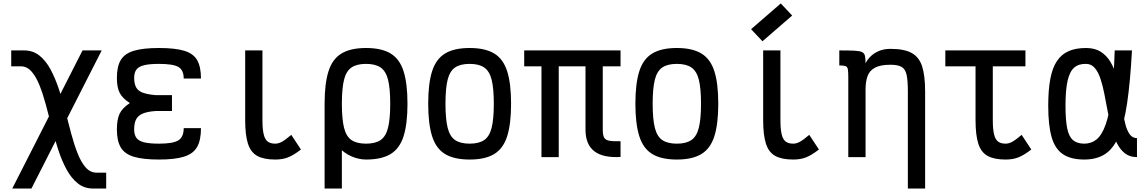

<svg xmlns="http://www.w3.org/2000/svg" viewBox="-20 -910 6640 1112"><path d="M520 182Q468 182 430.5 152Q393 122 365.5 71.5Q338 21 317.5 -42Q297 -105 280 -172Q263 -239 246 -302Q229 -365 209 -415.5Q189 -466 162.5 -496Q136 -526 100 -526H45V-618H120Q171 -618 208.5 -588Q246 -558 273 -507.5Q300 -457 321 -394Q342 -331 359 -264Q376 -197 393 -134Q410 -71 430 -20.5Q450 30 476.5 60Q503 90 540 90H595V182ZM51 182 458 -618H569L162 182Z M901 14Q809 14 755.5 -2Q702 -18 679.5 -56Q657 -94 657 -160Q657 -219 673 -252Q689 -285 732 -313Q689 -341 673 -372.5Q657 -404 657 -459Q657 -525 679.5 -562.5Q702 -600 755.5 -616Q809 -632 901 -632Q994 -632 1047 -616Q1100 -600 1122 -561.5Q1144 -523 1144 -455H1044Q1044 -504 1013.5 -522Q983 -540 901 -540Q847 -540 815.5 -532.5Q784 -525 770.5 -507.5Q757 -490 757 -459Q757 -425 768.5 -404Q780 -383 807.5 -373Q835 -363 882 -359H976V-267H882Q835 -264 807.5 -252.5Q780 -241 768.5 -219Q757 -197 757 -160Q757 -129 770.5 -111Q784 -93 815.5 -85.5Q847 -78 901 -78Q983 -78 1013.5 -97.5Q1044 -117 1044 -168H1144Q1144 -99 1122 -59.5Q1100 -20 1047 -3Q994 14 901 14Z M1574 14Q1508 14 1470 -7Q1432 -28 1416 -78Q1400 -128 1400 -214V-618H1500V-214Q1500 -163 1507 -133Q1514 -103 1530 -90.5Q1546 -78 1574 -78Q1593 -78 1613 -89Q1633 -100 1667 -129L1723 -44Q1680 -11 1648 1.5Q1616 14 1574 14Z M2100 14Q2059 14 2016.5 -4Q1974 -22 1938.5 -60.5Q1903 -99 1881.5 -160.5Q1860 -222 1860 -309Q1860 -426 1882.5 -497Q1905 -568 1957.5 -600Q2010 -632 2100 -632Q2190 -632 2242.5 -600Q2295 -568 2317.5 -497Q2340 -426 2340 -309Q2340 -193 2317.5 -121.5Q2295 -50 2242.5 -18Q2190 14 2100 14ZM1860 182V-308H1960V182ZM2100 -78Q2154 -78 2184.5 -99Q2215 -120 2227.5 -170.5Q2240 -221 2240 -309Q2240 -398 2227.5 -448Q2215 -498 2184.5 -519Q2154 -540 2100 -540Q2046 -540 2015.5 -519Q1985 -498 1972.5 -448Q1960 -398 1960 -309Q1960 -221 1972.5 -170.5Q1985 -120 2015.5 -99Q2046 -78 2100 -78Z M2700 14Q2610 14 2557.5 -18Q2505 -50 2482.5 -121.5Q2460 -193 2460 -309Q2460 -426 2482.5 -497Q2505 -568 2557.5 -600Q2610 -632 2700 -632Q2790 -632 2842.5 -600Q2895 -568 2917.5 -497Q2940 -426 2940 -309Q2940 -193 2917.5 -121.5Q2895 -50 2842.5 -18Q2790 14 2700 14ZM2700 -78Q2754 -78 2784.5 -99Q2815 -120 2827.5 -170.5Q2840 -221 2840 -309Q2840 -398 2827.5 -448Q2815 -498 2784.5 -519Q2754 -540 2700 -540Q2646 -540 2615.5 -519Q2585 -498 2572.5 -448Q2560 -398 2560 -309Q2560 -221 2572.5 -170.5Q2585 -120 2615.5 -99Q2646 -78 2700 -78Z M3574 -1Q3472 5 3421.5 -34.5Q3371 -74 3371 -159V-618H3574V-526H3016V-618H3574V-526H3471V-159Q3471 -129 3478.5 -114Q3486 -99 3508.5 -95Q3531 -91 3574 -92ZM3116 0V-593H3216V0Z M3900 14Q3810 14 3757.5 -18Q3705 -50 3682.5 -121.5Q3660 -193 3660 -309Q3660 -426 3682.5 -497Q3705 -568 3757.5 -600Q3810 -632 3900 -632Q3990 -632 4042.5 -600Q4095 -568 4117.5 -497Q4140 -426 4140 -309Q4140 -193 4117.5 -121.5Q4095 -50 4042.5 -18Q3990 14 3900 14ZM3900 -78Q3954 -78 3984.5 -99Q4015 -120 4027.5 -170.5Q4040 -221 4040 -309Q4040 -398 4027.5 -448Q4015 -498 3984.5 -519Q3954 -540 3900 -540Q3846 -540 3815.5 -519Q3785 -498 3772.5 -448Q3760 -398 3760 -309Q3760 -221 3772.5 -170.5Q3785 -120 3815.5 -99Q3846 -78 3900 -78Z M4574 14Q4508 14 4470 -7Q4432 -28 4416 -78Q4400 -128 4400 -214V-618H4500V-214Q4500 -163 4507 -133Q4514 -103 4530 -90.5Q4546 -78 4574 -78Q4593 -78 4613 -89Q4633 -100 4667 -129L4723 -44Q4680 -11 4648 1.5Q4616 14 4574 14ZM4396 -671 4330 -741 4502 -890 4568 -820Z M5238 182V-380Q5238 -442 5231 -475.5Q5224 -509 5202.5 -522Q5181 -535 5138 -535Q5079 -535 5047.5 -518Q5016 -501 5004.5 -469Q4993 -437 4993 -391V0H4893V-463L4993 -543Q5001 -561 5019.5 -580.5Q5038 -600 5067.5 -613.5Q5097 -627 5138 -627Q5216 -627 5259.5 -603.5Q5303 -580 5320.5 -526Q5338 -472 5338 -380V182ZM4893 -463Q4893 -494 4890.5 -508.5Q4888 -523 4877 -527Q4866 -531 4841 -531V-618Q4897 -618 4928 -616.5Q4959 -615 4972.5 -608.5Q4986 -602 4989.5 -586.5Q4993 -571 4993 -543Z M5804 14Q5738 14 5700 -7Q5662 -28 5646 -78Q5630 -128 5630 -214V-588H5730V-214Q5730 -163 5737 -133Q5744 -103 5760 -90.5Q5776 -78 5804 -78Q5823 -78 5843 -89Q5863 -100 5897 -129L5953 -44Q5910 -11 5878 1.5Q5846 14 5804 14ZM5455 -526V-618H5919V-526Z M6565 -110V0Q6523 0 6494.5 -22.5Q6466 -45 6447.5 -83.5Q6429 -122 6416.5 -170Q6404 -218 6394.5 -269.5Q6385 -321 6375.5 -369Q6366 -417 6353 -455.5Q6340 -494 6320 -517Q6300 -540 6270 -540Q6228 -541 6202 -519Q6176 -497 6163.5 -444Q6151 -391 6151 -298Q6151 -214 6161 -166Q6171 -118 6195 -98Q6219 -78 6260 -78Q6301 -78 6331.5 -103Q6362 -128 6383.5 -188.5Q6405 -249 6418 -353.5Q6431 -458 6436 -618H6536Q6526 -435 6508 -313Q6490 -191 6458.5 -119Q6427 -47 6378.5 -16.5Q6330 14 6260 14Q6182 14 6136 -17Q6090 -48 6070.5 -116.5Q6051 -185 6051 -298Q6051 -389 6063 -453Q6075 -517 6101.5 -556.5Q6128 -596 6169.5 -614Q6211 -632 6270 -632Q6321 -632 6355.5 -610Q6390 -588 6412 -550.5Q6434 -513 6447 -467Q6460 -421 6467.5 -371Q6475 -321 6481.5 -275Q6488 -229 6497.5 -191.5Q6507 -154 6523 -132Q6539 -110 6565 -110Z"/></svg>

Font: Victor Mono
Style: Bold
Weight: 700
Monospace: yes
Designer: Rune Bjørnerås
Version: Version 1.561;gftools[0.9.30]